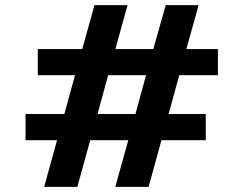

<svg xmlns="http://www.w3.org/2000/svg" viewBox="-20 -727 949 749"><path d="M549.8 -433.6 508.3 -282.2H360.4L401.9 -433.6ZM281.7 2 332 -180.2H480.5L429.7 2H559.6L609.9 -180.2H782.7V-282.2H637.7L679.2 -433.6H830.1V-535.6H707L754.9 -707H626.5L578.1 -535.6H430.2L477.5 -707H348.6L300.8 -535.6H127.4V-433.6H272.5L231 -282.2H79.6V-180.2H202.6L152.3 2Z"/></svg>

Font: Estedad-FD-VF Thin
Style: Regular
Weight: 100
Designer: Amin Abedi
Version: Version 5.0